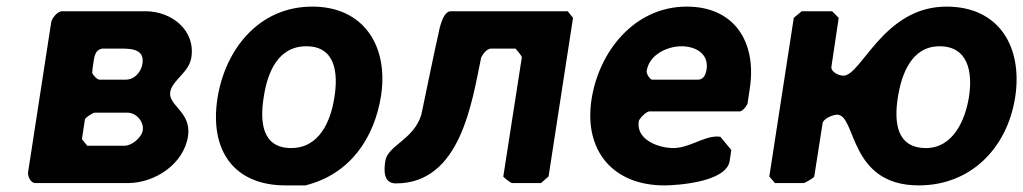

<svg xmlns="http://www.w3.org/2000/svg" viewBox="-20 -554 3096 581"><path d="M559 -380C572 -462 500 -520 420 -520H168C153 -520 137 -498 135 -487L65 -33C63 -22 72 0 87 0H367C448 0 536 -57 549 -142C560 -215 489 -234 495 -275C501 -312 552 -334 559 -380ZM228 -133 237 -193C238 -198 261 -213 266 -213H366C392 -213 416 -186 412 -160C409 -138 379 -113 357 -113H244ZM259 -333C259 -337 261 -356 262 -360C265 -377 265 -403 290 -407H333C369 -407 419 -410 411 -361C408 -339 389 -313 361 -313H281C273 -313 261 -328 259 -333Z M638 -256C614 -101 686 7 844 7H904C1041 -27 1113 -138 1133 -264C1156 -413 1082 -534 925 -534C763 -534 661 -404 638 -256ZM778 -260C789 -333 820 -414 907 -414C994 -414 1004 -335 992 -260C981 -188 947 -106 861 -106C773 -106 766 -185 778 -260Z M1559 -380 1503 -20C1503 -18 1525 0 1530 0H1617L1640 -20L1714 -500L1698 -520H1344C1318 -520 1308 -457 1307 -453C1298 -416 1263 -244 1255 -207C1232 -131 1153 -114 1146 -67C1141 -36 1141 1 1178 1C1374 1 1408 -245 1436 -380C1441 -390 1453 -407 1466 -407H1540C1542 -404 1560 -385 1559 -380Z M1770 -253C1746 -96 1837 7 1990 7C2026 7 2178 -2 2188 -67L2193 -100L2160 -140C2160 -140 2153 -141 2151 -141C2107 -141 2066 -106 2017 -106C1973 -106 1904 -131 1913 -187C1914 -195 1936 -217 1945 -217H2219C2227 -217 2239 -233 2242 -240L2249 -287C2270 -425 2204 -534 2058 -534C1899 -534 1792 -397 1770 -253ZM1937 -340C1945 -390 2001 -414 2042 -414C2083 -414 2126 -393 2118 -343C2116 -331 2110 -313 2093 -313H1953C1948 -313 1935 -330 1937 -340Z M2444 -20 2469 -180C2471 -196 2502 -207 2513 -207C2572 -207 2547 7 2760 7C2918 7 3028 -106 3052 -260C3075 -410 3005 -534 2844 -534C2653 -534 2587 -325 2532 -325C2519 -325 2493 -336 2496 -353L2518 -500L2498 -520H2406L2382 -500L2308 -20L2325 0H2411C2417 0 2444 -17 2444 -20ZM2697 -260C2708 -329 2738 -414 2823 -414C2910 -414 2924 -335 2912 -260C2901 -192 2865 -106 2782 -106C2693 -106 2685 -184 2697 -260Z"/></svg>

Font: Asimov Print
Style: CIt
Weight: 500
Designer: Google
Version: Version 2.000980: 2014